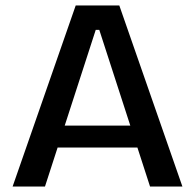

<svg xmlns="http://www.w3.org/2000/svg" viewBox="-20 -680 711 700"><path d="M26 0 256 -660H415L645 0H527L342 -571H329L144 0ZM141 -142V-222H544V-142Z"/></svg>

Font: Bricolage Grotesque 96pt ExtraBold Medium
Style: Regular
Weight: 500
Version: Version 1.001;gftools[0.9.33.dev8+g029e19f]